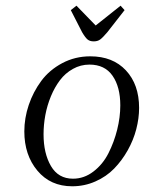

<svg xmlns="http://www.w3.org/2000/svg" viewBox="-20 -651 511 678"><path d="M65.9 -187Q65.9 -233.9 81.5 -280.3Q97.2 -326.7 125.7 -365.2Q154.3 -403.8 199.7 -428Q245.1 -452.1 298.8 -452.1Q378.4 -452.1 424.8 -402.3Q471.2 -352.5 471.2 -270Q471.2 -233.4 461.2 -194.8Q451.2 -156.2 430.9 -120.1Q410.6 -84 383.1 -55.7Q355.5 -27.3 316.9 -10.3Q278.3 6.8 234.9 6.8Q158.2 6.8 112.1 -48.3Q65.9 -103.5 65.9 -187ZM133.8 -176.8Q133.8 -109.4 159.9 -64.7Q186 -20 237.8 -20Q276.9 -20 309.8 -45.2Q342.8 -70.3 362.8 -109.6Q382.8 -148.9 393.8 -193.1Q404.8 -237.3 404.8 -278.8Q404.8 -344.2 377.4 -383.5Q350.1 -422.9 295.9 -422.9Q264.6 -422.9 237.5 -407.7Q210.4 -392.6 191.7 -367.7Q172.9 -342.8 159.7 -310.8Q146.5 -278.8 140.1 -244.6Q133.8 -210.4 133.8 -176.8ZM230 -615.2 250 -630.9 317.9 -561 405.8 -630.9 419.9 -615.2 358.9 -537.1Q342.8 -518.1 333.7 -511.5Q324.7 -504.9 311 -504.9Q297.4 -504.9 289.3 -511.5Q281.2 -518.1 270 -537.1Z"/></svg>

Font: Dehuti Alt
Style: Italic
Weight: 400
Version: Version 1.2